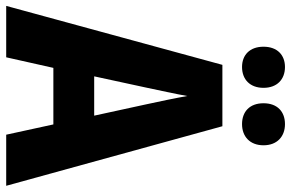

<svg xmlns="http://www.w3.org/2000/svg" viewBox="-184 -778 962 635"><g transform="rotate(90 297.5 -461.0)"><path d="M135 -851C135 -805 163 -780 202 -780C243 -780 271 -806 271 -851C271 -896 243 -922 202 -922C163 -922 135 -897 135 -851ZM322 -851C322 -805 350 -780 391 -780C432 -780 461 -806 461 -851C461 -896 432 -922 391 -922C350 -922 322 -897 322 -851ZM426 0H595L398 -715H195L0 0H170L205 -156H392ZM326 -461 363 -291H233L270 -462C278 -501 292 -563 298 -599C305 -559 316 -507 326 -461Z"/></g></svg>

Font: Noto Sans Gurmukhi UI Condensed ExtraBold
Style: Regular
Weight: 800
Width: 3
Designer: Jelle Bosma - Monotype Design Team
Foundry: Monotype Imaging Inc.
Version: Version 2.004